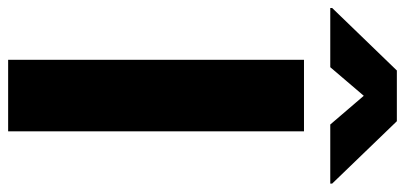

<svg xmlns="http://www.w3.org/2000/svg" viewBox="-354 -714 996 472"><g transform="rotate(90 144.0 -478.0)"><path d="M73.2 -791.9 143.5 -874.3 214.1 -791.9H359.4V-796.5L206 -955.6H81.3L-72.4 -796.5V-791.9ZM230.8 -727.3H55V0H230.8Z"/></g></svg>

Font: TID UI Extra Bold
Style: Regular
Weight: 800
Designer: The TID Project Authors
Foundry: Bakken & Bæck
Version: Version 1.001;hotconv 1.0.109;makeotfexe 2.5.65596